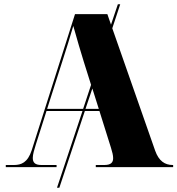

<svg xmlns="http://www.w3.org/2000/svg" viewBox="-20 -780 828 896"><path d="M7 0H244V-10H173C143 -10 133 -22 133 -43C133 -60 140 -82 148 -108L197 -262H365L246 96H257L376 -262H444L498 -90C504 -71 508 -55 508 -42C508 -22 498 -10 467 -10H427V0H788V-10H786C749 -10 721 -29 704 -77L504 -648L541 -760H530L498 -665L481 -714H330L128 -79C109 -21 79 -10 45 -10H7ZM200 -272 271 -494C289 -550 308 -610 322 -659C337 -605 359 -530 371 -492L405 -384L368 -272ZM441 -272H379L411 -367Z"/></svg>

Font: Noto Serif Display Black
Style: Regular
Weight: 900
Designer: Monotype Design Team
Foundry: Monotype Imaging Inc.
Version: Version 2.009